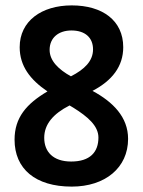

<svg xmlns="http://www.w3.org/2000/svg" viewBox="-20 -681 530 712"><path d="M246 -661C134 -661 53 -603 53 -506C53 -437 91 -386 156 -342C78 -296 34 -245 34 -163C34 -55 111 11 246 11C370 11 455 -59 455 -166C455 -247 399 -303 323 -344C396 -382 437 -435 437 -506C437 -605 360 -661 246 -661ZM245 -568C296 -568 325 -541 325 -498C325 -455 294 -424 243 -398C198 -423 164 -455 164 -496C164 -541 197 -568 245 -568ZM144 -170C144 -220 177 -259 238 -290L253 -281C304 -249 345 -215 345 -171C345 -117 314 -82 244 -82C176 -82 144 -119 144 -170Z"/></svg>

Font: Noto Sans Telugu Condensed SemiBold
Style: Regular
Weight: 600
Width: 3
Designer: Jelle Bosma - Monotype Design Team
Foundry: Monotype Imaging Inc.
Version: Version 2.005